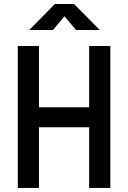

<svg xmlns="http://www.w3.org/2000/svg" viewBox="-20 -918 626 938"><path d="M66.9 0V-693.4H170.4V-394H415.5V-693.4H519V0H415.5V-296.4H170.4V0ZM123 -771.5 248 -898.4H341.8L467.3 -771.5H351.6L294.9 -838.4L238.8 -771.5Z"/></svg>

Font: Caskaydia Cove Medium
Style: Regular
Weight: 500
Monospace: yes
Designer: Aaron Bell
Foundry: Saja Typeworks
Version: Version 4.300; ttfautohint (v1.8.3)